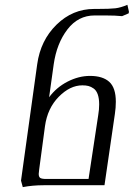

<svg xmlns="http://www.w3.org/2000/svg" viewBox="-20 -766 562 794"><path d="M66.9 -19 133.8 -500Q147.5 -599.1 213.9 -664.1Q280.3 -729 369.1 -729H380.9Q434.6 -729 457 -731.7Q479.5 -734.4 506.8 -746.1L513.2 -717.8L512.2 -710.9L484.9 -699.2Q458 -702.1 416 -702.1H371.1Q303.2 -702.1 258.8 -644.3Q214.4 -586.4 202.1 -500L183.1 -363.8Q213.4 -404.8 259.5 -428.5Q305.7 -452.1 352.1 -452.1Q404.8 -452.1 431.9 -427.5Q459 -402.8 459 -345.2Q459 -320.3 455.1 -294.9L412.1 0H160.2Q115.2 0 74.2 7.8ZM140.1 -46.9Q140.1 -34.2 146.7 -30Q153.3 -25.9 171.9 -25.9H346.2L386.2 -290Q390.1 -313 390.1 -334Q390.1 -358.9 384.3 -375.5Q378.4 -392.1 367.4 -399.9Q356.4 -407.7 345.7 -410.4Q335 -413.1 320.8 -413.1Q269.5 -413.1 222.9 -365.7Q176.3 -318.4 166 -244.1L142.1 -65.9Q140.1 -52.2 140.1 -46.9Z"/></svg>

Font: Dihjauti S
Style: Italic
Weight: 400
Italic angle: -9°
Designer: T. Christopher White
Version: Version 3.0.0